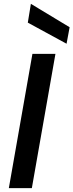

<svg xmlns="http://www.w3.org/2000/svg" viewBox="-20 -981 383 1001"><path d="M26 0 149 -700H269L146 0ZM327 -753 125 -863 141 -961 343 -839Z"/></svg>

Font: DM Sans 24pt SemiBold
Style: Italic
Weight: 600
Italic angle: -10°
Designer: Colophon Foundry, Jonny Pinhorn
Foundry: Colophon Foundry
Version: Version 4.004;gftools[0.9.30]